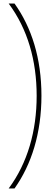

<svg xmlns="http://www.w3.org/2000/svg" viewBox="-20 -820 314 1084"><path d="M214 -280C214 -491 158 -666 62 -800H29C136 -656 187 -478 187 -279C187 -81 136 100 29 244H62C158 109 214 -69 214 -280Z"/></svg>

Font: Noto Sans Malayalam ExtraCondensed Thin
Style: Regular
Weight: 100
Width: 2
Designer: Jelle Bosma - Monotype Design Team
Foundry: Monotype Imaging Inc.
Version: Version 2.104